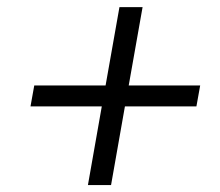

<svg xmlns="http://www.w3.org/2000/svg" viewBox="-20 -620 626 547"><path d="M230.5 -92.8H296.4L335.9 -316.9H539.6L550.3 -376.5H346.7L386.2 -599.6H320.3L280.8 -376.5H77.6L66.9 -316.9H270Z"/></svg>

Font: Cascadia Mono NF Light
Style: Italic
Weight: 300
Italic angle: -10°
Monospace: yes
Designer: Aaron Bell
Foundry: Saja Typeworks
Version: Version 2404.023